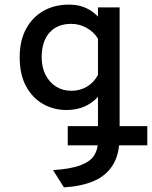

<svg xmlns="http://www.w3.org/2000/svg" viewBox="-20 -543 656 829"><path d="M256 266 209 191.5Q286.5 186.5 328.5 170.2Q370.5 154 386.8 127.8Q403 101.5 403 67V-125Q379.5 -98.5 345 -83.2Q310.5 -68 266 -68Q213 -68 167.2 -93.2Q121.5 -118.5 93.2 -169.2Q65 -220 65 -296Q65 -367 92.2 -417.8Q119.5 -468.5 167.2 -495.8Q215 -523 277.5 -523Q310.5 -523 334.8 -514.8Q359 -506.5 376 -494.5Q393 -482.5 403 -471.5V-511H496.5V45Q496.5 121.5 467.8 168.5Q439 215.5 385.2 238.5Q331.5 261.5 256 266ZM288 -151Q324.5 -151 354.5 -168.2Q384.5 -185.5 403 -219.5V-376Q385.5 -405 354.2 -422.5Q323 -440 288 -440Q227 -440 193.5 -402Q160 -364 160 -296Q160 -252.5 176.5 -220Q193 -187.5 221.8 -169.2Q250.5 -151 288 -151ZM272.5 84.5V1.5H616V84.5Z"/></svg>

Font: Overpass Mono Medium
Style: Regular
Weight: 500
Monospace: yes
Designer: Delve Withrington, Dave Bailey
Foundry: Delve Fonts LLC
Version: Version 4.000